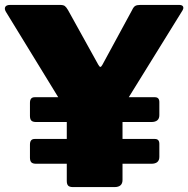

<svg xmlns="http://www.w3.org/2000/svg" viewBox="-33 -762 767 782"><path d="M696 -742Q709 -742 712.5 -735.5Q716 -729 710 -719L476 -341Q469 -331 467.5 -319Q466 -307 466 -275V-29Q466 0 433 0H265Q250 0 244.5 -6Q239 -12 239 -25V-288Q239 -304 235.5 -312.5Q232 -321 225 -332L-9 -714Q-16 -726 -11.5 -734Q-7 -742 9 -742H210Q225 -742 231 -737.5Q237 -733 244 -721L367 -499Q372 -490 375.5 -489.5Q379 -489 384 -498L505 -721Q511 -734 518 -738Q525 -742 539 -742H696ZM616 -293Q616 -265 583 -265H115Q100 -265 94.5 -271Q89 -277 89 -290V-343Q89 -366 108 -366H598Q616 -366 616 -346ZM616 -123Q616 -95 583 -95H115Q100 -95 94.5 -101Q89 -107 89 -120V-173Q89 -196 108 -196H598Q616 -196 616 -176Z"/></svg>

Font: Libre Franklin Black
Style: Regular
Weight: 900
Designer: Pablo Impallari, Rodrigo Fuenzalida, Nhung Nguyen
Foundry: Impallari Type
Version: Version 3.000